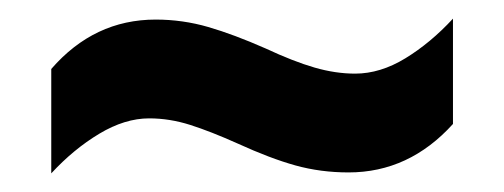

<svg xmlns="http://www.w3.org/2000/svg" viewBox="-20 -522 541 206"><path d="M235 -368Q206 -381 184 -388Q162 -395 140 -395Q114 -395 86.5 -378.5Q59 -362 35 -336V-448Q81 -501 147 -501Q176 -501 203.5 -493Q231 -485 265 -470Q295 -456 317.5 -449.5Q340 -443 361 -443Q388 -443 415 -459.5Q442 -476 466 -502V-389Q419 -337 354 -337Q324 -337 297 -344.5Q270 -352 235 -368Z"/></svg>

Font: Noto Sans Telugu UI Condensed
Style: Bold
Weight: 700
Width: 3
Designer: Jelle Bosma - Monotype Design Team
Foundry: Monotype Imaging Inc.
Version: Version 2.006